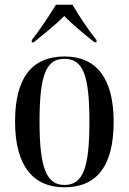

<svg xmlns="http://www.w3.org/2000/svg" viewBox="-20 -786 548 816"><path d="M115 -616V-606H123C162 -638 216 -680 253 -718C284 -685 351 -630 382 -606H390V-616C358 -655 314 -721 288 -766H218C190 -721 147 -655 115 -616ZM253 10C391 10 463 -79 463 -269C463 -455 388 -546 255 -546C115 -546 44 -455 44 -269C44 -80 122 10 253 10ZM254 0C178 0 148 -71 148 -269C148 -467 176 -536 253 -536C333 -536 360 -467 360 -269C360 -72 333 0 254 0Z"/></svg>

Font: Noto Serif Display Condensed Medium
Style: Regular
Weight: 500
Width: 3
Designer: Monotype Design Team
Foundry: Monotype Imaging Inc.
Version: Version 2.009